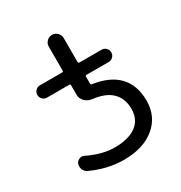

<svg xmlns="http://www.w3.org/2000/svg" viewBox="-174 -878 932 990"><g transform="rotate(-30 291.5 -383.0)"><path d="M93.8 -487.3Q79.1 -487.3 68.4 -498Q57.6 -508.8 57.6 -523.9Q57.6 -539.1 68.4 -549.8Q79.1 -560.5 93.8 -560.5H226.6Q233.4 -560.5 233.4 -568.4V-710.9Q233.4 -728.5 246.6 -741.7Q259.8 -754.9 277.8 -754.9Q295.9 -754.9 309.1 -741.7Q322.3 -728.5 322.3 -710.9V-568.4Q322.3 -560.5 330.1 -560.5H460.9Q476.6 -560.5 487.3 -549.8Q498 -539.1 498 -523.9Q498 -508.8 487.3 -498Q476.6 -487.3 460.9 -487.3H330.1Q322.3 -487.3 322.3 -480.5V-439.5Q322.3 -432.6 329.1 -431.6Q530.3 -401.4 531.2 -217.8Q531.2 -124 462.9 -67.4Q394.5 -10.7 278.3 -10.7Q181.6 -10.7 85 -55.7Q70.3 -63.5 63.5 -79.1Q60.5 -87.9 60.5 -96.7Q60.5 -103.5 62.5 -111.3Q68.4 -126 83 -131.8Q97.7 -137.7 111.3 -130.9Q192.4 -90.8 267.6 -89.8Q352.5 -89.8 397.5 -123.5Q442.4 -157.2 442.4 -219.7Q442.4 -291 392.6 -329.1Q356.4 -356.4 291 -364.3Q266.6 -367.2 250 -384.3Q233.4 -401.4 233.4 -424.8V-480.5Q233.4 -487.3 226.6 -487.3Z"/></g></svg>

Font: Gen Jyuu Gothic P Regular
Style: Regular
Weight: 400
Designer: [Source Han Sans]
Ryoko NISHIZUKA  (kana & ideographs); Paul D. Hunt (Latin, Greek & Cyrillic); Wenlong ZHANG  (bopomofo
Version: Version 1.002.20150607